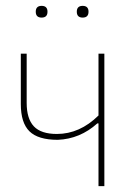

<svg xmlns="http://www.w3.org/2000/svg" viewBox="-20 -635 477 655"><path d="M102 -595Q102 -615 122 -615Q142 -615 142 -595Q142 -575 122 -575Q102 -575 102 -595ZM242 -595Q242 -615 262 -615Q282 -615 282 -595Q282 -575 262 -575Q242 -575 242 -595ZM316 0V-214H312Q253 -161 177 -158Q110 -158 80.5 -187Q51 -216 51 -280V-452H71V-284Q71 -230 95.5 -204Q120 -178 174 -178Q252 -178 316 -241V-452H336V0Z"/></svg>

Font: Alegreya Sans Thin
Style: Regular
Weight: 100
Designer: Juan Pablo del Peral
Foundry: Huerta Tipografica
Version: Version 2.007